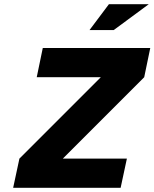

<svg xmlns="http://www.w3.org/2000/svg" viewBox="-20 -900 740 920"><path d="M700 -670H185L156 -530H463L73 -140L43 0H558L588 -140H281L671 -530ZM409 -756H525L693 -880H502Z"/></svg>

Font: LT Wave Mono Black
Style: Italic
Weight: 900
Designer: Daniel Lyons
Version: Version 2.5 (Glyphs App)